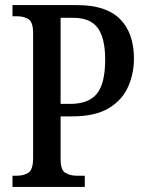

<svg xmlns="http://www.w3.org/2000/svg" viewBox="-20 -734 571 754"><path d="M29 0V-44H47Q74 -44 92 -56Q110 -68 110 -114V-604Q110 -647 92 -658.5Q74 -670 49 -670H29V-714H283Q397 -714 451.5 -659Q506 -604 506 -504Q506 -444 482.5 -392Q459 -340 406 -308.5Q353 -277 263 -277H218V-109Q218 -66 237 -55Q256 -44 281 -44H313V0ZM255 -326Q328 -326 360.5 -366Q393 -406 393 -500Q393 -584 364 -624Q335 -664 268 -664H218V-326Z"/></svg>

Font: Noto Serif Tamil Condensed Medium
Style: Italic
Weight: 500
Width: 3
Italic angle: -12°
Designer: Indian Type Foundry, Tom Grace, and the Monotype Design Team
Foundry: Monotype Imaging Inc.
Version: Version 2.003; ttfautohint (v1.8.4.7-5d5b)